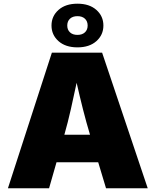

<svg xmlns="http://www.w3.org/2000/svg" viewBox="-20 -1010 835 1030"><path d="M22.5 0 258.3 -727.5H527.8L772.5 0H548.8L506.8 -139.6H283.2L243.2 0ZM325.2 -287.1H462.9Q442.9 -353.5 425 -424.1Q407.2 -494.6 391.1 -565.9Q376 -494.6 360.1 -424.1Q344.2 -353.5 325.2 -287.1ZM395.5 -755.9Q331.5 -755.9 293.9 -789.3Q256.3 -822.8 256.3 -873Q256.3 -923.3 293.9 -956.8Q331.5 -990.2 395.5 -990.2Q459.5 -990.2 497.1 -956.8Q534.7 -923.3 534.7 -873Q534.7 -822.8 497.1 -789.3Q459.5 -755.9 395.5 -755.9ZM395.5 -822.8Q420.9 -822.8 435.5 -836.4Q450.2 -850.1 450.2 -873Q450.2 -896 435.5 -909.7Q420.9 -923.3 395.5 -923.3Q370.1 -923.3 355.5 -909.7Q340.8 -896 340.8 -873Q340.8 -850.1 355.5 -836.4Q370.1 -822.8 395.5 -822.8Z"/></svg>

Font: Inter Black
Style: Regular
Weight: 900
Designer: Rasmus Andersson
Foundry: rsms
Version: Version 4.000;git-a52131595